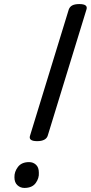

<svg xmlns="http://www.w3.org/2000/svg" viewBox="-20 -910 447 944"><path d="M163 -216Q118 -216 128 -244L318 -863Q323 -877 335.5 -883.5Q348 -890 370 -890Q414 -890 405 -863L215 -244Q211 -230 197.5 -223Q184 -216 163 -216ZM100 14Q80 14 65.5 0.5Q51 -13 51 -38Q50 -65 68 -89Q86 -113 123 -113Q143 -113 157 -100Q171 -87 171 -61Q173 -34 155.5 -10Q138 14 100 14Z"/></svg>

Font: Playwrite DK Loopet
Style: Regular
Weight: 400
Designer: Veronika Burian, José Scaglione
Foundry: TypeTogether
Version: Version 1.002